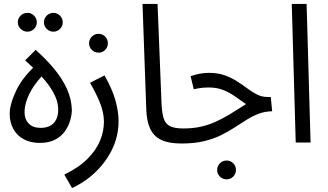

<svg xmlns="http://www.w3.org/2000/svg" viewBox="-20 -720 1655 970"><path d="M250 -560Q230 -560 216 -574Q202 -588 202 -607Q202 -627 216 -641Q230 -655 250 -655Q269 -655 283 -641Q297 -627 297 -607Q297 -588 283 -574Q269 -560 250 -560ZM119 -560Q99 -560 84.5 -574Q70 -588 70 -607Q70 -627 84 -641Q98 -655 119 -655Q138 -655 152 -641Q166 -627 166 -607Q166 -588 152 -574Q138 -560 119 -560Z M181 2Q134 2 100 -16.5Q66 -35 47.5 -68.5Q29 -102 29 -145Q29 -194 63 -265Q97 -336 180 -408L171 -356L107 -415L160 -468Q212 -422 252.5 -373.5Q293 -325 317 -273.5Q341 -222 343 -165Q343 -142 335 -113Q327 -84 308.5 -57.5Q290 -31 258.5 -14.5Q227 2 181 2ZM185 -74Q214 -74 233.5 -84.5Q253 -95 263.5 -115.5Q274 -136 274 -165Q274 -196 262.5 -225Q251 -254 230 -284Q209 -314 178 -347L224 -367Q186 -333 159 -296Q132 -259 118 -222Q104 -185 104 -153Q104 -118 125 -96Q146 -74 185 -74Z M478 -454Q458 -454 444 -468Q430 -482 430 -501Q430 -521 444 -535Q458 -549 478 -549Q498 -549 511.5 -535Q525 -521 525 -501Q525 -482 511.5 -468Q498 -454 478 -454Z M344 230 305 162Q379 126 423 81.5Q467 37 486 -10.5Q505 -58 505 -104Q505 -131 498 -160Q491 -189 475.5 -223.5Q460 -258 435 -302L508 -339Q547 -271 563 -213.5Q579 -156 579 -108Q579 -62 567 -19.5Q555 23 532.5 61Q510 99 480.5 131Q451 163 416 188Q381 213 344 230Z M897 5Q833 5 795 -13Q757 -31 739 -69Q721 -107 719 -167L700 -700H776L796 -199Q798 -150 807 -122Q816 -94 839 -82.5Q862 -71 907 -71Q928 -71 937.5 -61.5Q947 -52 947 -35Q947 -19 935.5 -7Q924 5 897 5Z M1125 186Q1105 186 1091 172Q1077 158 1077 139Q1077 119 1091 105Q1105 91 1125 91Q1145 91 1158.5 105Q1172 119 1172 139Q1172 158 1158.5 172Q1145 186 1125 186Z M897 5 906 -71Q955 -71 995 -80Q1035 -89 1071 -105.5Q1107 -122 1144 -144.5Q1181 -167 1223 -194Q1191 -217 1163 -236Q1135 -255 1104.5 -266.5Q1074 -278 1035 -278Q1019 -278 1006.5 -277Q994 -276 983 -274Q972 -272 959 -269L943 -335Q965 -343 989 -347.5Q1013 -352 1035 -352Q1081 -352 1115.5 -339.5Q1150 -327 1178 -309Q1206 -291 1230 -273Q1254 -255 1278.5 -242.5Q1303 -230 1332 -230H1348L1355 -158Q1317 -157 1286 -145Q1255 -133 1225.5 -114.5Q1196 -96 1164.5 -75.5Q1133 -55 1095.5 -36.5Q1058 -18 1009.5 -6.5Q961 5 897 5Z M1474 0 1454 -700H1529L1549 0Z"/></svg>

Font: Noto Sans Arabic Condensed
Style: Regular
Weight: 400
Width: 3
Designer: Monotype Design Team, Nadine Chahine, Nizar Qandah and Khaled Hosny
Foundry: Monotype Imaging Inc.
Version: Version 2.012